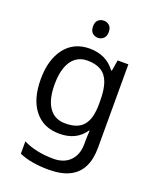

<svg xmlns="http://www.w3.org/2000/svg" viewBox="-174 -838 963 1180"><g transform="rotate(20 307.5 -248.5)"><path d="M275 -546Q328 -546 370.5 -526Q413 -506 443 -465H448L460 -536H530V9Q530 85 504 136.5Q478 188 425 214Q372 240 290 240Q232 240 183.5 231.5Q135 223 97 206V125Q135 145 186 156Q237 167 295 167Q364 167 403.5 126.5Q443 86 443 16V-5Q443 -17 444 -39.5Q445 -62 446 -71H442Q414 -30 372.5 -10Q331 10 276 10Q172 10 113.5 -63Q55 -136 55 -267Q55 -395 113.5 -470.5Q172 -546 275 -546ZM287 -472Q242 -472 210.5 -448Q179 -424 162.5 -378Q146 -332 146 -266Q146 -167 182.5 -114.5Q219 -62 289 -62Q330 -62 359 -72.5Q388 -83 407 -105.5Q426 -128 435 -163Q444 -198 444 -246V-267Q444 -340 427.5 -385Q411 -430 376 -451Q341 -472 287 -472ZM298 -737Q318 -737 333.5 -723.5Q349 -710 349 -681Q349 -653 333.5 -639Q318 -625 298 -625Q276 -625 261 -639Q246 -653 246 -681Q246 -710 261 -723.5Q276 -737 298 -737Z"/></g></svg>

Font: Noto Sans Kannada
Style: Regular
Weight: 400
Designer: Jelle Bosma - Monotype Design Team
Foundry: Monotype Imaging Inc.
Version: Version 2.003